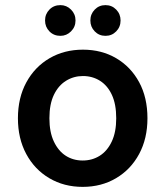

<svg xmlns="http://www.w3.org/2000/svg" viewBox="-20 -718 647 750"><path d="M303 12Q230 12 172.5 -22Q115 -56 82.5 -116.5Q50 -177 50 -256Q50 -336 83 -396.5Q116 -457 173.5 -490.5Q231 -524 304 -524Q377 -524 434 -490.5Q491 -457 523.5 -397Q556 -337 556 -256Q556 -177 523.5 -116.5Q491 -56 433.5 -22Q376 12 303 12ZM303 -91Q340 -91 369.5 -109.5Q399 -128 416.5 -165Q434 -202 434 -256Q434 -311 417 -347.5Q400 -384 370.5 -402.5Q341 -421 304 -421Q268 -421 238 -402.5Q208 -384 190.5 -347.5Q173 -311 173 -256Q173 -202 190.5 -165Q208 -128 237 -109.5Q266 -91 303 -91ZM216 -578Q190 -578 173 -595.5Q156 -613 156 -638Q156 -663 173 -680.5Q190 -698 216 -698Q240 -698 257.5 -680.5Q275 -663 275 -638Q275 -613 257.5 -595.5Q240 -578 216 -578ZM392 -578Q367 -578 350 -595.5Q333 -613 333 -638Q333 -663 350 -680.5Q367 -698 392 -698Q417 -698 434 -680.5Q451 -663 451 -638Q451 -613 434 -595.5Q417 -578 392 -578Z"/></svg>

Font: DM Sans 12pt SemiBold
Style: Regular
Weight: 600
Version: Version 4.004;gftools[0.9.30]